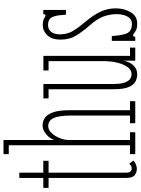

<svg xmlns="http://www.w3.org/2000/svg" viewBox="126 -916 801 1093"><g transform="rotate(-90 526.5 -369.5)"><path d="M111 9Q92.5 9 76.2 -2.8Q60 -14.5 60 -54.5V-493.5H3.5V-523.5H60V-660H90V-523.5H157.5V-493.5H90V-54.5Q90 -33 97.8 -26.5Q105.5 -20 113.5 -20Q124 -20 130.5 -24.8Q137 -29.5 141 -34.5L159 -11Q152.5 -3.5 139.2 2.8Q126 9 111 9Z M195.5 0V-30H246V-720H195.5V-750H276V-459Q277.5 -469.5 289 -485.8Q300.5 -502 319.2 -514.8Q338 -527.5 360.5 -527.5Q380 -527.5 399.5 -516.2Q419 -505 432.2 -472Q445.5 -439 445.5 -373.5V-30H497V0H371.5V-30H415.5V-360Q415.5 -433 401.2 -464.2Q387 -495.5 354.5 -495.5Q333.5 -495.5 315.8 -476.5Q298 -457.5 287.2 -430.8Q276.5 -404 276 -380V-30H320V0Z M649.5 11Q628 11 608.5 0.8Q589 -9.5 577 -38.5Q565 -67.5 565 -123.5V-493.5H513V-523H595V-125.5Q595 -82 603.2 -59.5Q611.5 -37 624.5 -29Q637.5 -21 651.5 -21Q675.5 -21 692 -45Q708.5 -69 716.8 -105Q725 -141 725 -177.5V-493.5H672V-523H755V-30H802V0H727.5V-67.5Q725.5 -51.5 716.5 -33.2Q707.5 -15 691 -2Q674.5 11 649.5 11Z M938.5 11Q914.5 11 902.2 5Q890 -1 884 -6.8Q878 -12.5 872.5 -12.5Q863.5 -12.5 863.5 0H840.5V-133.5H868Q872 -65.5 886.2 -42.2Q900.5 -19 936.5 -19Q957.5 -19 969.8 -32.5Q982 -46 987.2 -65.5Q992.5 -85 992.5 -103Q992.5 -147 977.8 -184.2Q963 -221.5 922 -267Q892 -301.5 869.8 -337.8Q847.5 -374 847.5 -426.5Q847.5 -474.5 872.2 -500.5Q897 -526.5 928.5 -526.5Q956.5 -526.5 967.8 -518.8Q979 -511 985.5 -511Q991.5 -511 992.5 -523.5H1016.5V-394.5H989.5Q987 -439.5 980 -461.2Q973 -483 960.5 -489.8Q948 -496.5 929.5 -496.5Q905.5 -496.5 891.5 -478.5Q877.5 -460.5 877.5 -428.5Q877.5 -391 893.5 -361Q909.5 -331 943 -291.5Q987.5 -239 1006.5 -197.8Q1025.5 -156.5 1025.5 -112Q1025.5 -64 1003.8 -26.5Q982 11 938.5 11Z"/></g></svg>

Font: Imbue 10pt Thin
Style: Regular
Weight: 100
Designer: Tyler Finck
Foundry: Etcetera Type Company
Version: Version 1.102; ttfautohint (v1.8.3)